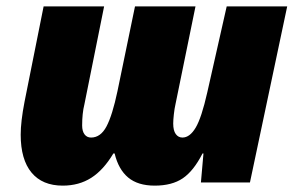

<svg xmlns="http://www.w3.org/2000/svg" viewBox="-20 -573 925 603"><path d="M45 -150Q45 -191 57 -253L117 -553H307L245 -245Q238 -217 238 -179Q238 -161 245.5 -151Q253 -141 266 -141Q296 -141 314.5 -176Q333 -211 349 -287L404 -553H594L531 -245Q528 -232 526 -214Q524 -196 524 -185Q524 -163 532 -152Q540 -141 553 -141Q576 -141 594.5 -172Q613 -203 631 -283L692 -553H882L765 0H611L619 -91H616Q588 -36 554 -13Q520 10 466 10Q413 10 382.5 -15.5Q352 -41 340 -91H336Q305 -39 266.5 -14.5Q228 10 177 10Q113 10 79 -31Q45 -72 45 -150Z"/></svg>

Font: Noto Sans Display Black
Style: Italic
Weight: 900
Italic angle: -12°
Designer: Monotype Design team
Foundry: Monotype Imaging Inc.
Version: Version 1.000